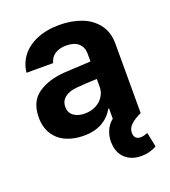

<svg xmlns="http://www.w3.org/2000/svg" viewBox="-135 -636 827 933"><g transform="rotate(-20 279.0 -169.5)"><path d="M322.3 107.4Q320.3 91.8 320.3 83Q320.3 53.2 332 25.9Q343.8 -1.5 367.2 -20V-73.2H363.3Q342.3 -34.7 303.5 -12.5Q264.6 9.8 208 9.8Q156.2 9.8 116.5 -8.1Q76.7 -25.9 54 -61.5Q31.2 -97.2 31.2 -148.4Q31.2 -230.5 86.4 -268.6Q141.6 -306.6 228.5 -311.5Q282.2 -314.9 360.4 -318.4V-361.3Q359.4 -394.5 337.4 -413.1Q315.4 -431.6 275.4 -431.6Q239.3 -431.6 216.3 -416Q193.4 -400.4 187.5 -373H49.8Q54.2 -419.9 82.3 -457Q110.4 -494.1 160.6 -515.6Q210.9 -537.1 279.3 -537.1Q339.8 -537.1 390.9 -518.1Q441.9 -499 472.9 -458.7Q503.9 -418.5 503.9 -357.4V-0.5L504.9 0Q468.8 17.1 449.7 34.9Q430.7 52.7 430.7 76.2Q430.7 93.3 439.5 102.3Q448.2 111.3 464.8 111.3Q474.6 111.3 484.1 108.2Q493.7 105 501 102.5L516.6 177.7Q479.5 198.2 437.5 198.2Q391.6 198.2 360.8 174.6Q330.1 150.9 322.3 107.4ZM249 -89.8Q281.2 -89.8 306.9 -103Q332.5 -116.2 346.7 -139.2Q360.8 -162.1 360.4 -189.5V-228Q337.4 -227.5 303.7 -225.6Q270 -223.6 252 -221.7Q213.9 -217.8 191.9 -200.2Q169.9 -182.6 169.9 -152.3Q169.9 -122.6 191.7 -106.2Q213.4 -89.8 249 -89.8Z"/></g></svg>

Font: Pretendard
Style: Bold
Weight: 700
Designer: Base glyphs from Inter by Rasmus Andersson; Hangeul glyphs from Noto Sans CJK(Source Han Sans) by Jang Soo-young and Kan
Foundry: Kil Hyung-jin
Version: Version 1.309